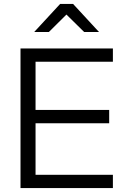

<svg xmlns="http://www.w3.org/2000/svg" viewBox="-20 -963 643 983"><path d="M558 0H85V-715H558V-647H162V-68H558ZM539 -332H152V-400H539ZM487 -799H411L281 -927H359L230 -799H155L288 -943H354Z"/></svg>

Font: Wix Madefor Display
Style: Regular
Weight: 400
Designer: Dalton Maag Ltd
Foundry: Dalton Maag Ltd
Version: Version 3.100